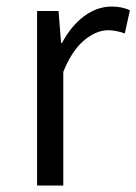

<svg xmlns="http://www.w3.org/2000/svg" viewBox="-20 -574 422 594"><path d="M94.7 0V-540H161.1L168.9 -441.4H171.9Q200.2 -494.1 240.2 -523.9Q280.3 -553.7 325.2 -553.7Q358.4 -553.7 381.8 -542L366.2 -470.7Q336.9 -480.5 315.4 -480.5Q277.3 -480.5 239.7 -448.7Q202.1 -417 175.8 -351.6V0Z"/></svg>

Font: Gen Shin Gothic Normal
Style: Regular
Weight: 300
Designer: [Source Han Sans]
Ryoko NISHIZUKA  (kana & ideographs); Paul D. Hunt (Latin, Greek & Cyrillic); Wenlong ZHANG  (bopomofo
Version: Version 1.002.20150607